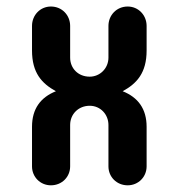

<svg xmlns="http://www.w3.org/2000/svg" viewBox="-20 -550 540 580"><path d="M76.7 -397.5C76.7 -330.1 106 -297.9 148.9 -274.4C102.5 -255.9 76.7 -221.2 76.7 -167V-47.4C76.7 -15.6 101.6 9.8 133.8 9.8C167 9.8 191.9 -15.6 191.9 -47.4V-172.4C191.9 -205.6 217.3 -230.5 251 -230.5C283.2 -230.5 307.6 -204.6 307.6 -172.4V-47.4C307.6 -15.6 332.5 9.8 365.7 9.8C397.9 9.8 422.9 -15.6 422.9 -47.4V-167C422.9 -221.2 397 -255.9 350.6 -274.4C393.6 -297.9 422.9 -330.1 422.9 -397.5V-471.7C422.9 -504.4 397.9 -530.3 365.7 -530.3C332.5 -530.3 307.6 -504.4 307.6 -471.7V-376C307.6 -343.3 281.7 -318.4 251 -318.4C215.8 -318.4 191.9 -343.8 191.9 -376V-471.7C191.9 -504.4 167 -530.3 133.8 -530.3C101.6 -530.3 76.7 -504.4 76.7 -471.7Z"/></svg>

Font: Supermercado One
Style: Regular
Weight: 400
Designer: James Grieshaber
Foundry: James Grieshaber
Version: Version 1.002